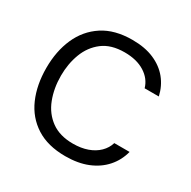

<svg xmlns="http://www.w3.org/2000/svg" viewBox="-161 -870 1026 1033"><g transform="rotate(30 352.0 -353.5)"><path d="M373 8Q264 8 191.5 -38.5Q119 -85 83.5 -166.5Q48 -248 48 -353Q48 -457 84 -538.5Q120 -620 192.5 -667.5Q265 -715 375 -715Q453 -715 509.5 -690.5Q566 -666 601 -623Q636 -580 649 -522H561Q546 -574 496.5 -605Q447 -636 372 -636Q288 -636 236.5 -596.5Q185 -557 161 -493.5Q137 -430 137 -356Q137 -278 162 -213Q187 -148 240 -109.5Q293 -71 375 -71Q425 -71 464.5 -85Q504 -99 530.5 -125Q557 -151 567 -185H662Q647 -127 608.5 -83.5Q570 -40 511 -16Q452 8 373 8Z"/></g></svg>

Font: Onest
Style: Regular
Weight: 400
Designer: Dmitri Voloshin, Andrey Kudryavtsev
Foundry: Dmitri Voloshin, Andrey Kudryavtsev
Version: Version 1.000;gftools[0.9.33]